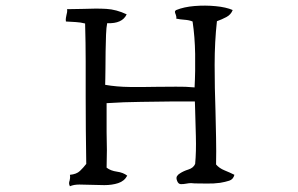

<svg xmlns="http://www.w3.org/2000/svg" viewBox="-20 -675 1040 670"><path d="M798 -65Q794 -49 780 -44.5Q766 -40 748 -37Q726 -34 702 -34.5Q678 -35 659 -35Q651 -36 647 -36Q643 -36 638.5 -35.5Q634 -35 629 -34Q619 -32 610.5 -32.5Q602 -33 598 -44Q594 -54 597.5 -60Q601 -66 608 -70Q620 -78 637.5 -83.5Q655 -89 661 -103Q665 -146 663.5 -199.5Q662 -253 661 -290Q661 -299 660.5 -307Q660 -315 660 -321Q642 -321 623 -321Q604 -321 586 -321Q530 -320 471.5 -319.5Q413 -319 352 -315Q352 -290 352 -264.5Q352 -239 352 -214Q353 -182 353 -151Q353 -120 352 -90Q366 -79 388 -76Q410 -73 424 -62Q414 -43 392.5 -36Q371 -29 344 -29Q333 -29 322 -29.5Q311 -30 300 -30Q277 -31 257 -31Q237 -31 224 -25Q221 -31 221 -35.5Q221 -40 223 -45Q224 -49 224.5 -54Q225 -59 224 -65Q247 -67 259 -78.5Q271 -90 281 -103Q280 -165 279.5 -222Q279 -279 279 -336Q279 -398 279 -461Q279 -524 277 -593Q262 -597 244.5 -598Q227 -599 210 -600Q209 -607 210 -612.5Q211 -618 212 -623Q213 -627 214 -632Q215 -637 214 -643Q230 -643 244.5 -643.5Q259 -644 272 -644Q316 -646 351 -644Q386 -642 422 -625Q407 -592 354 -594Q351 -580 350 -553.5Q349 -527 348.5 -495.5Q348 -464 348 -437Q348 -417 347.5 -401.5Q347 -386 347 -379Q387 -372 433 -371.5Q479 -371 526 -372Q560 -372 594 -372.5Q628 -373 659 -370Q662 -426 661 -486.5Q660 -547 652 -600Q640 -605 624.5 -606Q609 -607 595 -610Q596 -614 595 -618Q594 -622 593 -625Q591 -629 590.5 -633Q590 -637 595 -640Q622 -651 659 -654Q696 -657 732.5 -653.5Q769 -650 792 -640Q786 -624 770 -615.5Q754 -607 737 -601Q729 -529 729 -449Q729 -369 732 -286Q733 -240 734 -193.5Q735 -147 734 -101Q745 -88 763.5 -80.5Q782 -73 798 -65Z"/></svg>

Font: Yuji Syuku
Style: Regular
Weight: 400
Designer: Kataoka Yuji
Foundry: Kinuta Font Factory
Version: Version 3.002